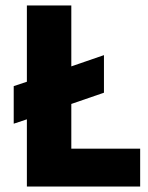

<svg xmlns="http://www.w3.org/2000/svg" viewBox="-20 -680 538 700"><path d="M78 0V-245L30 -229V-366L78 -382V-660H240V-438L359 -479V-342L240 -301V-138H491V0Z"/></svg>

Font: Bricolage Grotesque 48pt ExtraBold
Style: Regular
Weight: 800
Designer: Mathieu Triay
Foundry: Atelier Triay
Version: Version 1.000; ttfautohint (v1.8.4.7-5d5b);gftools[0.9.32]